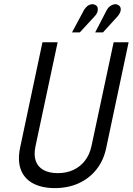

<svg xmlns="http://www.w3.org/2000/svg" viewBox="-20 -906 647 936"><path d="M441 -826Q450 -835 454 -845.5Q458 -856 456.5 -866Q455 -876 446 -881Q436 -887 425 -885Q414 -883 405 -875.5Q396 -868 390 -858L331 -748H369ZM553 -826Q562 -836 566 -846.5Q570 -857 568 -866.5Q566 -876 557 -881Q548 -887 537 -885Q526 -883 516.5 -876Q507 -869 501 -858L444 -748H482ZM498 -186 607 -700H534L426 -194Q417 -152 394 -122.5Q371 -93 337.5 -77.5Q304 -62 262 -62Q220 -62 192.5 -77Q165 -92 154.5 -121Q144 -150 153 -193L261 -700H187L78 -186Q65 -122 82 -78Q99 -34 142 -11.5Q185 11 247 11Q311 11 362.5 -12Q414 -35 449.5 -79Q485 -123 498 -186Z"/></svg>

Font: Advent Pro Medium
Style: Italic
Weight: 500
Italic angle: -12°
Version: Version 3.000